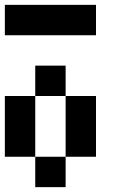

<svg xmlns="http://www.w3.org/2000/svg" viewBox="-20 -770 540 790"><path d="M0 -625V-750H375V-625ZM125 -375V-500H250V-375ZM125 -125H0V-375H125ZM375 -125H250V-375H375ZM250 -125V0H125V-125Z"/></svg>

Font: Tiny5
Style: Regular
Weight: 400
Designer: Stefan Schmidt
Foundry: Made with Bits'n'Picas by Kreative Software
Version: Version 1.002; ttfautohint (v1.8.4.7-5d5b)